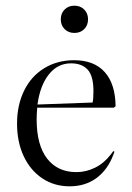

<svg xmlns="http://www.w3.org/2000/svg" viewBox="-20 -646 463 676"><path d="M379 -114 383 -112 379 -101Q359 -48 319.5 -19Q280 10 225 10Q171 10 129 -18Q87 -46 63.5 -96Q40 -146 40 -211Q40 -276 65 -327Q90 -378 136 -406Q182 -434 241 -434Q311 -434 348.5 -392.5Q386 -351 387 -272L381 -267H111Q109 -241 109 -226Q109 -135 146 -87.5Q183 -40 249 -40Q283 -40 314.5 -55.5Q346 -71 370 -102ZM112 -278 306 -285Q309 -297 309 -325Q309 -379 288.5 -401Q268 -423 230 -423Q183 -423 152 -384Q121 -345 112 -278ZM242 -626Q263 -626 276.5 -612.5Q290 -599 290 -578Q290 -557 276.5 -543.5Q263 -530 242 -530Q221 -530 207.5 -543.5Q194 -557 194 -578Q194 -599 207.5 -612.5Q221 -626 242 -626Z"/></svg>

Font: Libre Caslon Display
Style: Regular
Weight: 400
Designer: Pablo Impallari, Rodrigo Fuenzalida
Foundry: Pablo Impallari, Rodrigo Fuenzalida
Version: Version 1.100; ttfautohint (v1.6) -l 8 -r 50 -G 200 -x 14 -D